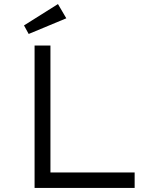

<svg xmlns="http://www.w3.org/2000/svg" viewBox="-20 -924 766 944"><path d="M150 0V-700H228V-76H642V0ZM121 -757 98 -799 265 -904 306 -834Z"/></svg>

Font: Lexend Giga Light
Style: Regular
Weight: 300
Version: Version 1.007